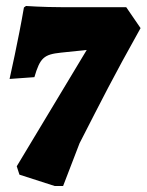

<svg xmlns="http://www.w3.org/2000/svg" viewBox="-20 -527 490 642"><path d="M163 95H191L246 -48C324 -200 355 -263 450 -433L402 -503H185C124 -503 67 -507 67 -507L60 -502C42 -396 12 -263 12 -263L95 -269C114 -334 127 -345 184 -351L270 -360L36 29L45 57Z"/></svg>

Font: Alegreya SC Black
Style: Italic
Weight: 900
Italic angle: -7°
Designer: Juan Pablo del Peral
Foundry: Huerta Tipografica
Version: Version 2.007;PS 002.007;hotconv 1.0.88;makeotf.lib2.5.64775